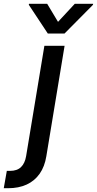

<svg xmlns="http://www.w3.org/2000/svg" viewBox="-138 -787 511 1011"><path d="M95.7 -545.9H202.1L106 35.6Q97.2 90.3 70.8 127.9Q44.4 165.5 2.4 184.8Q-39.6 204.1 -95.7 204.1H-118.2L-102.1 112.8H-85.4Q-47.9 112.8 -27.3 92.8Q-6.8 72.8 -0.5 35.2ZM110.4 -767.1 167.5 -671.9 255.9 -767.1H352.5L351.6 -761.7L201.7 -610.4H113.8L13.7 -761.7L14.6 -767.1Z"/></svg>

Font: Inter Tight Medium
Style: Italic
Weight: 500
Italic angle: -9.39999°
Designer: Rasmus Andersson
Foundry: rsms
Version: Version 3.004